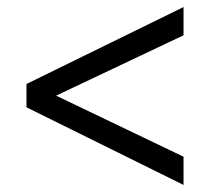

<svg xmlns="http://www.w3.org/2000/svg" viewBox="-20 -595 610 544"><path d="M500 -71V-151L139 -324L500 -495V-575L55 -357V-291Z"/></svg>

Font: Fixel Display 20240404
Style: Italic
Weight: 400
Italic angle: -10°
Designer: AlfaBravo + MacPaw
Foundry: Kyrylo Tkachov, Marchela Mozhyna, Serhii Makarenko, Maria Weinstein, Zakhar Kryvoshyya
Version: Version 1.211;Glyphs 3.2 (3225)